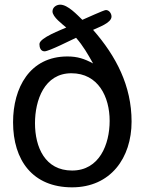

<svg xmlns="http://www.w3.org/2000/svg" viewBox="-20 -792 625 823"><path d="M450 -274C450 -173 406 -61 289 -61C173 -61 130 -161 130 -264C130 -362 170 -478 286 -478C401 -478 450 -377 450 -274ZM333 -707C311 -728 271 -772 238 -772C222 -772 205 -761 205 -743C205 -719 248 -688 264 -674C245 -665 149 -630 149 -603C149 -589 154 -572 171 -572C190 -572 286 -621 306 -630C336 -596 357 -559 379 -520C342 -540 312 -550 269 -550C107 -550 36 -415 36 -268C36 -105 120 11 289 11C454 11 544 -115 544 -271C544 -424 478 -551 379 -664C399 -674 458 -693 458 -721C458 -734 448 -749 434 -749C425 -749 348 -713 333 -707Z"/></svg>

Font: Numismatica Pro
Style: Regular
Weight: 400
Designer: Chris Hopkins
Foundry: Edward C. D. Hopkins
Version: Version 2.19D